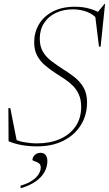

<svg xmlns="http://www.w3.org/2000/svg" viewBox="-20 -750 566 997"><path d="M494 -641Q467 -675.5 431.8 -688.5Q396.5 -701.5 359 -701.5Q309 -701.5 270 -683Q231 -664.5 208.8 -630.2Q186.5 -596 186.5 -549Q186.5 -509 203 -481.2Q219.5 -453.5 246.8 -433Q274 -412.5 304.5 -392.5Q335.5 -373.5 364.8 -351Q394 -328.5 413 -297Q432 -265.5 432 -218Q432 -153 400.2 -101.2Q368.5 -49.5 310.2 -19.8Q252 10 173.5 10Q129.5 10 93.2 3.5Q57 -3 24.5 -16.5L23.5 -188.5H33.5L69.5 -6.5L35 -40Q64 -19 101.5 -12.2Q139 -5.5 172.5 -5.5Q240 -5.5 291.5 -28.2Q343 -51 372.2 -93.5Q401.5 -136 401.5 -195Q401.5 -231.5 390 -258Q378.5 -284.5 359.2 -304Q340 -323.5 316.8 -338.8Q293.5 -354 271 -368.5Q241 -388 215 -409.8Q189 -431.5 173.2 -460.5Q157.5 -489.5 157.5 -530Q157.5 -581.5 182 -623.2Q206.5 -665 254 -690Q301.5 -715 370 -715Q413 -715 448.5 -704Q484 -693 510 -677L483.5 -682L522.5 -729.5H525.5L502.5 -508H494L473.5 -674ZM148.5 79.5Q148.5 67 160.2 55.2Q172 43.5 191 43.5Q207.5 43.5 216.8 54.8Q226 66 226 86Q226 117 210.2 144.5Q194.5 172 163.5 193.2Q132.5 214.5 87 227.5V214Q124.5 203 147.2 187.5Q170 172 180.8 154.2Q191.5 136.5 191.5 120Q191.5 104 180.8 97Q170 90 159.2 87Q148.5 84 148.5 79.5Z"/></svg>

Font: Newsreader 60pt ExtraLight
Style: Italic
Weight: 250
Italic angle: -17°
Designer: Hugues Gentile
Foundry: Production Type
Version: Version 1.003